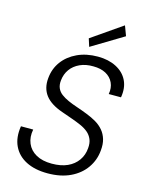

<svg xmlns="http://www.w3.org/2000/svg" viewBox="-136 -1010 853 1105"><g transform="rotate(15 290.5 -457.0)"><path d="M257 12Q181 12 128.5 -15Q76 -42 52.5 -92Q29 -142 40 -210H113Q104 -164 119.5 -127Q135 -90 172.5 -69Q210 -48 266 -48Q321 -48 359.5 -65.5Q398 -83 420.5 -115Q443 -147 446 -188Q449 -219 439.5 -241.5Q430 -264 411.5 -279.5Q393 -295 367 -306.5Q341 -318 311 -328.5Q281 -339 250 -350Q177 -375 145.5 -416.5Q114 -458 120 -518Q125 -575 157 -618.5Q189 -662 242.5 -687Q296 -712 365 -712Q428 -712 474.5 -688Q521 -664 542 -621Q563 -578 553 -520H480Q487 -558 473 -588Q459 -618 428.5 -634.5Q398 -651 354 -651Q309 -652 274 -636Q239 -620 218.5 -591.5Q198 -563 194 -525Q191 -498 199.5 -478.5Q208 -459 226 -445.5Q244 -432 268.5 -421Q293 -410 323 -400Q353 -390 386 -377Q417 -365 443.5 -349.5Q470 -334 488.5 -312Q507 -290 515.5 -261Q524 -232 520 -194Q515 -136 482 -89Q449 -42 392 -15Q335 12 257 12ZM301 -753 286 -800 468 -926 490 -867Z"/></g></svg>

Font: DM Sans 12pt Light
Style: Italic
Weight: 300
Italic angle: -10°
Version: Version 4.004;gftools[0.9.30]